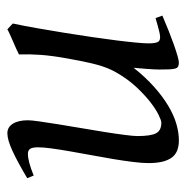

<svg xmlns="http://www.w3.org/2000/svg" viewBox="-12 -486 517 534"><g transform="rotate(90 247.0 -218.5)"><path d="M475.1 -35.2Q430.7 -8.8 399.7 5.6Q368.7 20 350.1 20Q333 20 323.5 4.6Q314 -10.7 314 -37.1Q314 -45.9 317.1 -68.6Q320.3 -91.3 325.2 -121.6Q330.1 -151.9 335.9 -186Q341.8 -220.2 346.7 -251Q351.6 -281.7 354.7 -306.2Q357.9 -330.6 357.9 -341.8Q357.9 -378.9 350.1 -393.6Q342.3 -408.2 320.8 -408.2Q314.5 -408.2 298.6 -400.4Q282.7 -392.6 262.7 -377Q242.7 -361.3 220.9 -337.9Q199.2 -314.5 181.2 -283.2Q167.5 -259.8 158.9 -227.1Q150.4 -194.3 142.1 -147Q134.3 -103.5 132.1 -72.3Q129.9 -41 130.9 -12.2Q124.5 -8.8 115 -4.6Q105.5 -0.5 95.5 3.9Q85.4 8.3 76.2 12.5Q66.9 16.6 61 20L44.9 4.9Q51.8 -27.3 58.3 -64.9Q64.9 -102.5 71 -140.4Q77.1 -178.2 82.5 -215.1Q87.9 -252 91.8 -283Q95.7 -314 97.9 -337.4Q100.1 -360.8 100.1 -372.1Q100.1 -383.3 98.9 -389.9Q97.7 -396.5 95.5 -399.7Q93.3 -402.8 89.8 -403.8Q86.4 -404.8 82 -404.8Q77.6 -404.8 69.1 -402.8Q60.5 -400.9 51.8 -398.4Q41.5 -395.5 29.8 -392.1L22.9 -411.1Q43.5 -419.9 64.2 -428.2Q85 -436.5 103 -442.9Q121.1 -449.2 134.5 -453.1Q147.9 -457 153.8 -457Q160.6 -457 164.6 -454.8Q168.5 -452.6 170.2 -446.8Q171.9 -440.9 172.4 -430.2Q172.9 -419.4 172.9 -401.9Q172.9 -396.5 172.4 -387.2Q171.9 -377.9 171.1 -367.4Q170.4 -356.9 169.4 -346.9Q168.5 -336.9 168 -331.1Q194.3 -364.3 221.2 -388.2Q248 -412.1 273.9 -427.5Q299.8 -442.9 324 -450Q348.1 -457 370.1 -457Q385.3 -457 397.2 -452.6Q409.2 -448.2 417 -438.2Q424.8 -428.2 429 -411.9Q433.1 -395.5 433.1 -372.1Q433.1 -355 429.9 -329.6Q426.8 -304.2 421.9 -274.7Q417 -245.1 411.1 -213.9Q405.3 -182.6 400.4 -154.3Q395.5 -126 392.3 -102.8Q389.2 -79.6 389.2 -65.9Q389.2 -49.3 393.6 -43.2Q397.9 -37.1 406.7 -37.1Q418 -37.1 432.6 -41Q447.3 -44.9 467.8 -53.2Z"/></g></svg>

Font: Gentium Plus CyrE
Style: Italic
Weight: 400
Italic angle: -8°
Designer: J. Victor Gaultney, Annie Olsen, Iska Routamaa, Becca Hirsbrunner
Foundry: SIL International
Version: Version 5.000